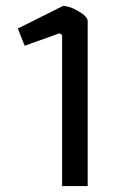

<svg xmlns="http://www.w3.org/2000/svg" viewBox="-20 -626 403 646"><path d="M189 -508 180 -514 63 -472 40 -530 192 -606Q214 -606 244.5 -588Q275 -570 275 -555V0H189Z"/></svg>

Font: Athiti Medium
Style: Regular
Weight: 500
Designer: CadsonDemak Team
Foundry: CadsonDemak
Version: Version 1.033